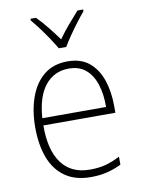

<svg xmlns="http://www.w3.org/2000/svg" viewBox="-87 -824 660 893"><g transform="rotate(-10 243.5 -377.0)"><path d="M255 -539Q318 -539 357 -506.5Q396 -474 414.5 -419Q433 -364 433 -297V-265H93Q92 -149 137.5 -87Q183 -25 271 -25Q311 -25 343 -33Q375 -41 414 -61V-23Q381 -7 346.5 1.5Q312 10 270 10Q196 10 148 -24Q100 -58 77 -119Q54 -180 54 -262Q54 -341 76.5 -404Q99 -467 143.5 -503Q188 -539 255 -539ZM255 -505Q186 -505 143.5 -453Q101 -401 94 -299H395Q396 -358 381 -405Q366 -452 335 -478.5Q304 -505 255 -505ZM226 -606Q213 -628 194.5 -656Q176 -684 156 -710.5Q136 -737 120 -756V-764H146Q171 -739 197 -706.5Q223 -674 244 -645Q265 -675 290.5 -705Q316 -735 342 -764H369V-756Q352 -736 331.5 -709Q311 -682 292.5 -655Q274 -628 261 -606Z"/></g></svg>

Font: Noto Sans Telugu SemiCondensed ExtraLight
Style: Regular
Weight: 200
Width: 4
Designer: Jelle Bosma - Monotype Design Team
Foundry: Monotype Imaging Inc.
Version: Version 2.005; ttfautohint (v1.8.4.7-5d5b)